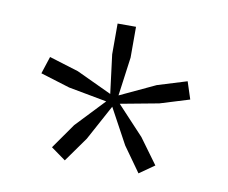

<svg xmlns="http://www.w3.org/2000/svg" viewBox="-52 -893 598 503"><g transform="rotate(10 247.0 -641.5)"><path d="M110 -481 157 -548 229 -624 127 -643 49 -667 64 -713 142 -689 236 -645 223 -748V-830H272V-748L258 -645L352 -689L430 -713L445 -667L367 -643L265 -624L336 -548L385 -481L345 -453L298 -519L247 -613L196 -519L149 -453Z"/></g></svg>

Font: Encode Sans Normal
Style: Light
Weight: 300
Designer: Pablo Impallari, Andres Torresi
Foundry: Pablo Impallari, Andres Torresi
Version: Version 1.000; ttfautohint (v1.00) -l 8 -r 50 -G 200 -x 14 -